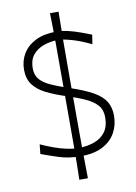

<svg xmlns="http://www.w3.org/2000/svg" viewBox="-103 -890 775 1097"><g transform="rotate(-10 285.0 -342.0)"><path d="M296.9 10.3Q228 10.3 169.7 -8.8Q111.3 -27.8 72.3 -42.5L78.1 -97.7Q116.2 -80.1 153.8 -66.7Q191.4 -53.2 227.3 -45.7Q263.2 -38.1 295.9 -38.1Q345.2 -39.1 385.5 -53.5Q425.8 -67.9 449.7 -99.9Q473.6 -131.8 473.6 -185.5Q473.6 -228 450 -255.1Q426.3 -282.2 382.3 -302.2Q338.4 -322.3 276.9 -341.8Q209 -363.8 161.4 -387.9Q113.8 -412.1 88.9 -446.3Q64 -480.5 64 -532.7Q64 -584 89.1 -625.5Q114.3 -667 163.1 -691.2Q211.9 -715.3 282.7 -715.3Q316.4 -715.3 352.5 -706.5Q388.7 -697.8 422.6 -685.3Q456.5 -672.9 482.4 -662.6L474.1 -608.4Q412.1 -638.7 361.3 -652.8Q310.5 -667 283.7 -667Q239.3 -666 200.7 -652.3Q162.1 -638.7 138.2 -609.4Q114.3 -580.1 114.3 -532.7Q114.3 -494.6 134 -469.7Q153.8 -444.8 195.6 -425.5Q237.3 -406.2 303.7 -384.3Q387.7 -356.4 436 -328.6Q484.4 -300.8 504.6 -266.6Q524.9 -232.4 524.9 -185.1Q524.9 -131.8 500.7 -87.4Q476.6 -43 426.3 -16.4Q376 10.3 296.9 10.3ZM266.1 141.1Q268.6 49.8 268.8 -32.2Q269 -114.3 269 -197.3V-487.3Q269 -570.3 268.8 -652.1Q268.6 -733.9 266.1 -825.2H315.9Q314 -733.9 313.5 -652.1Q313 -570.3 313 -487.3V-197.3Q313 -114.3 313.5 -32.2Q314 49.8 315.9 141.1Z"/></g></svg>

Font: Pinar VF
Style: Regular
Weight: 300
Designer: Amin Abedi
Version: Version 2.000